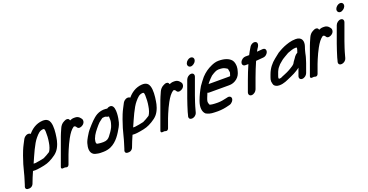

<svg xmlns="http://www.w3.org/2000/svg" viewBox="-34 -1474 4603 2400"><g transform="rotate(-20 2267.5 -273.5)"><path d="M362.5 -415.5C400.7 -460.1 422.7 -483.8 466.9 -487.1C485.2 -488.6 488.1 -479.7 490.2 -446C492 -406.7 489.3 -352.1 480.8 -307C475.9 -280.8 474 -266.5 465.1 -242C456.6 -218.6 450.7 -206.7 440.7 -193.2C427.8 -182.9 362.7 -146.5 351.5 -143C334.4 -138.4 250.2 -122 233.9 -122C228.3 -122 220.2 -122.1 210.6 -122.6C258 -228.9 309.2 -353.3 362.5 -415.5ZM15.7 91.5 9.9 107.5C4.3 122.7 7.7 136.2 16 142.9C27.3 152.2 41 150.7 46.9 150.4C49.8 150.7 60.6 152.2 75.3 146.2C89.4 140.6 105 126.5 111.1 109.5C129.2 59.9 149.4 11.9 172 -39.3C181.2 -38.7 194.8 -38.1 203 -38.1C219.8 -38.1 242.1 -41.1 275.1 -46.4C349.1 -58.7 385.6 -69.2 445.8 -105.4C510.5 -143.7 544.4 -179.8 570.9 -252.5C582.5 -284.4 586.3 -307.5 590.6 -333.2C601.2 -397.2 609.3 -476.8 591.6 -530.7C582.3 -559.5 559.7 -592.7 495.5 -588.9C409.6 -583.4 347.4 -536 304.1 -484.5C295.5 -494.8 271.7 -500.7 249.4 -490.9C219.8 -477.8 207.4 -453.4 203.7 -445.9C186.2 -410.1 164.3 -374.4 143.7 -323.4C137.4 -306.1 130.7 -288.3 121 -263.7C95 -192.4 75.8 -124.7 60.1 -60.3C52 -30.9 46.6 -4.3 38 19.2C30.4 43.9 22.8 72 15.7 91.5Z M823.6 -474.7C821.4 -487.1 814.2 -497.4 803.5 -501C782.2 -508.1 759.7 -495.5 750.8 -490.7C718.6 -475.9 699.7 -449.6 689 -425.7L677.6 -399.9C668.2 -378.4 657.2 -355 647.2 -327.6L516 33C509.7 50.1 520.8 58.9 533.8 57.9L559.6 56H563.5L577.2 59.8C606 67.7 615.8 39 617.1 35.5L659.5 -81C675.7 -125.6 686 -143.9 707.9 -194.9C708.1 -195.3 708.3 -196 708.5 -196.5C709.1 -198.2 709.9 -199.8 710.8 -201.6C727.3 -232.1 739.2 -258.2 744 -266.9C776 -324.8 803.9 -362.5 839 -385.9C839 -385.9 840.6 -386 842 -386H852.4C866 -379.6 865.7 -377.8 875.1 -363C891.4 -337.3 930.8 -349.4 952.4 -367.4C985.1 -394.7 976.2 -426.8 976.2 -426.8C976.2 -429.7 975.4 -433.4 973.7 -436C964.9 -449.9 943.1 -488 894.1 -488H876.5C858.8 -488 839.3 -481.5 823.6 -474.7Z M1303.7 -455.9 1288.7 -457.7C1249 -461.9 1204.7 -451.9 1170.4 -432.8C1141.9 -416.8 1115.3 -392.4 1094.2 -372C1070.3 -349.8 1044.6 -317.8 1028.6 -300.6C1004.9 -275.6 978.4 -235.7 962.9 -207C953.6 -189.7 937.8 -163.7 929.2 -135C911.4 -74.9 909.2 -15 952.7 15.3C969.9 27.2 992 28.9 1002.8 31.9C1026.4 38.4 1057.2 37 1081.6 37C1118.4 37 1155.6 28 1180.7 16.8C1272.6 -24.2 1325.3 -115.7 1365 -186.1C1386.6 -224.4 1394.2 -264.1 1398.9 -293.1C1400.2 -301.9 1435 -490 1339.4 -468.3C1329.2 -466 1322.1 -463 1310.6 -455C1310.2 -455.1 1309.8 -455.3 1303.7 -455.9ZM1088.9 -78.5C1078.7 -78.5 1072.4 -79.9 1066 -80.9L1042.2 -84.9C1038.2 -85.9 1038 -85.5 1030.9 -99.4C1028.9 -109.3 1030.5 -127.5 1037.5 -152.4C1059.6 -211.3 1095.6 -251.2 1136.2 -299.6C1155.1 -321.4 1165.3 -331.2 1190.3 -348.8C1218 -368.4 1207.5 -365.7 1232.4 -367.6C1248.8 -368.9 1238.8 -369.2 1256.9 -367.1C1269.1 -359.6 1281.4 -356.2 1297.2 -354.9C1298.4 -338.9 1299.1 -316.3 1298.5 -304.2C1298 -293.9 1295.6 -276.4 1292.2 -267C1287.7 -255.2 1283.8 -238.4 1283.6 -238C1281 -231 1278.9 -223.5 1275.1 -216.3C1257.7 -181.2 1236.7 -152.2 1211.4 -119.5C1191.8 -94.7 1168.4 -77.5 1122 -77.5C1110.2 -77.5 1100.8 -78.5 1088.9 -78.5Z M1686.5 -415.5C1724.7 -460.1 1746.7 -483.8 1790.9 -487.1C1809.2 -488.6 1812.1 -479.7 1814.2 -446C1816 -406.7 1813.3 -352.1 1804.8 -307C1799.9 -280.8 1798 -266.5 1789.1 -242C1780.6 -218.6 1774.7 -206.7 1764.7 -193.2C1751.8 -182.9 1686.7 -146.5 1675.5 -143C1658.4 -138.4 1574.2 -122 1557.9 -122C1552.3 -122 1544.2 -122.1 1534.6 -122.6C1582 -228.9 1633.2 -353.3 1686.5 -415.5ZM1339.7 91.5 1333.9 107.5C1328.3 122.7 1331.7 136.2 1340 142.9C1351.3 152.2 1365 150.7 1370.9 150.4C1373.8 150.7 1384.6 152.2 1399.3 146.2C1413.4 140.6 1429 126.5 1435.1 109.5C1453.2 59.9 1473.4 11.9 1496 -39.3C1505.2 -38.7 1518.8 -38.1 1527 -38.1C1543.8 -38.1 1566.1 -41.1 1599.1 -46.4C1673.1 -58.7 1709.6 -69.2 1769.8 -105.4C1834.5 -143.7 1868.4 -179.8 1894.9 -252.5C1906.5 -284.4 1910.3 -307.5 1914.6 -333.2C1925.2 -397.2 1933.3 -476.8 1915.6 -530.7C1906.3 -559.5 1883.7 -592.7 1819.5 -588.9C1733.6 -583.4 1671.4 -536 1628.1 -484.5C1619.5 -494.8 1595.7 -500.7 1573.4 -490.9C1543.8 -477.8 1531.4 -453.4 1527.7 -445.9C1510.2 -410.1 1488.3 -374.4 1467.7 -323.4C1461.4 -306.1 1454.7 -288.3 1445 -263.7C1419 -192.4 1399.8 -124.7 1384.1 -60.3C1376 -30.9 1370.6 -4.3 1362 19.2C1354.4 43.9 1346.8 72 1339.7 91.5Z M2147.6 -474.7C2145.4 -487.1 2138.2 -497.4 2127.5 -501C2106.2 -508.1 2083.7 -495.5 2074.8 -490.7C2042.6 -475.9 2023.7 -449.6 2013 -425.7L2001.6 -399.9C1992.2 -378.4 1981.2 -355 1971.2 -327.6L1840 33C1833.7 50.1 1844.8 58.9 1857.8 57.9L1883.6 56H1887.5L1901.2 59.8C1930 67.7 1939.8 39 1941.1 35.5L1983.5 -81C1999.7 -125.6 2010 -143.9 2031.9 -194.9C2032.1 -195.3 2032.3 -196 2032.5 -196.5C2033.1 -198.2 2033.9 -199.8 2034.8 -201.6C2051.3 -232.1 2063.2 -258.2 2068 -266.9C2100 -324.8 2127.9 -362.5 2163 -385.9C2163 -385.9 2164.6 -386 2166 -386H2176.4C2190 -379.6 2189.7 -377.8 2199.1 -363C2215.4 -337.3 2254.8 -349.4 2276.4 -367.4C2309.1 -394.7 2300.2 -426.8 2300.2 -426.8C2300.2 -429.7 2299.4 -433.4 2297.7 -436C2288.9 -449.9 2267.1 -488 2218.1 -488H2200.5C2182.8 -488 2163.3 -481.5 2147.6 -474.7Z M2294.8 -234.6C2285 -207.7 2274.9 -174.4 2266.8 -152.1C2262.2 -139.4 2258.2 -126.8 2254.1 -111.6C2246.1 -86 2236.2 -56.5 2230.2 -26.9L2228.5 -22.3C2228.1 -21.2 2227.6 -19.3 2227.3 -17.9C2215.4 45.6 2314.1 34.9 2332.5 -27.6L2334.3 -32.6C2336.9 -39.7 2336.8 -42.8 2340.4 -55.2C2349.8 -87.1 2358.2 -123.1 2368.8 -152.1C2378.5 -178.7 2387.9 -210.1 2396.8 -234.6L2476.5 -453.5C2486.3 -480.5 2473.8 -505 2444.2 -505C2414.6 -505 2384.3 -480.5 2374.5 -453.5ZM2541.7 -639.9C2561.2 -686.5 2515.1 -718.7 2466.4 -682.4C2439.8 -662.5 2428.1 -630.5 2441.4 -610C2444.4 -605.2 2452.6 -592.3 2474 -592.2C2499.2 -592.2 2531.5 -615.6 2541.7 -639.9Z M2893.5 -311.8C2889.8 -310.2 2892.1 -309.5 2874.1 -309.5H2613.1C2611.3 -309.5 2608.6 -309.3 2606.4 -309.1C2611.3 -317.1 2616 -323.9 2618.7 -327.2C2631.3 -342.5 2669.9 -384.4 2682.7 -394.5C2719.4 -418.2 2751.6 -439 2784.5 -439C2835.1 -439 2853.3 -433.8 2878.7 -418.7C2901.2 -404.5 2897.6 -411.6 2901.6 -388.3C2907.1 -357.4 2910.2 -360.4 2899.6 -331.3C2897.3 -325.3 2894.7 -315 2893.5 -311.8ZM2596.6 -53C2585.8 -53 2575.9 -53.8 2566.6 -55.3C2526.8 -62 2529 -59 2523 -79.8C2515.4 -104.3 2515.6 -111.7 2530.3 -151.9C2537.8 -172.5 2546.3 -193.4 2555.2 -213C2560.7 -209.6 2567.9 -207.5 2576 -207.5H2837C2865.3 -207.5 2892.8 -210.5 2926 -229.6C2960.3 -248.6 2983.7 -279.3 2994.8 -309.8C2997.2 -316.4 2998.6 -321 3001.6 -331.3C3008.9 -352.2 3012.7 -375.7 3013.1 -393C3013.8 -418.6 3008.4 -459 2989.2 -481.9C2958.8 -518.6 2905.2 -541 2820.5 -541C2783.4 -541 2750.1 -528.9 2724 -517.3C2667.5 -492.3 2624.7 -461.8 2580.8 -415.3C2572 -405.6 2516.1 -333.2 2508.1 -319.5C2477.8 -267.6 2450.7 -213.4 2427.9 -150.9C2400.3 -75 2407.4 -10.8 2443.7 21.2C2444.3 21.7 2445.5 22.6 2446.4 23.1C2472.5 37.8 2504.4 48.6 2557.4 49C2569.9 49.6 2586 50 2599.7 50C2651.6 50 2702 41.6 2746.2 29.5L2762.6 25.5C2778.4 21.7 2794.2 10 2804 -1.8C2840.1 -45.3 2812 -82.7 2771.1 -72.9L2753.1 -68.6C2720.5 -60.8 2676.8 -52 2636.8 -52C2623.2 -52 2608.5 -53 2596.6 -53Z M3118.6 -374H3158.9C3132.7 -313.9 3107 -250 3083.5 -185.5L3032.9 -46.5C3023.1 -19.5 3035.6 5 3065.2 5C3094.8 5 3125.1 -19.5 3134.9 -46.5L3185.5 -185.5C3197.5 -218.5 3210.3 -251.8 3223.4 -284.3C3237.6 -316.4 3250.1 -349.2 3263.4 -379.1C3290.5 -381.8 3319.5 -384.1 3347.8 -386.1L3358.5 -386.9C3376 -388.1 3390.1 -393.9 3403 -404.8C3442.6 -438.1 3436.7 -489 3393.5 -489C3392 -489 3392.1 -489 3391.2 -488.9L3376.3 -487.9C3354.7 -486.3 3335.6 -484.9 3313.4 -482.9C3315.3 -486.4 3317.8 -491.1 3319.8 -494.6L3331.5 -515.5C3334.3 -519.4 3367.8 -559.4 3353 -589.1C3345.2 -604.5 3319.3 -613 3292.6 -599.7C3266 -586.5 3255.2 -564.3 3250.7 -555.4C3236.1 -531.5 3221.3 -505.5 3206.4 -476H3155.8C3128.8 -476 3096.5 -454.6 3085.7 -425C3074.9 -395.4 3091.6 -374 3118.6 -374Z M3457.8 -106.5 3476.1 -157C3477.7 -160.1 3481.2 -167.4 3484 -173.4C3495.6 -198.8 3506.7 -209.8 3531 -237.7C3538.4 -244.2 3563.3 -265.1 3570.4 -270.9L3587.1 -284.2C3602.1 -295 3636.4 -313.4 3662.8 -329.3C3667.4 -332.1 3671.5 -334.5 3673.8 -335.7C3715 -349.9 3744.7 -364 3783 -364C3786.5 -364 3790.3 -363.8 3794.8 -363.3C3794.8 -363.3 3803.5 -358.5 3791.8 -326.5L3787.7 -315.2C3785.6 -310.4 3783.1 -303.1 3781.5 -297.3C3747.4 -281.9 3729.5 -245 3725.4 -240.3C3708.4 -220.5 3698.5 -202.2 3686.8 -182.7C3677.3 -171.2 3659.6 -159.1 3632.1 -143.1L3605.9 -127.8C3589.3 -118.1 3567.5 -108.5 3536.2 -95.5C3517.4 -88.9 3498.2 -79.4 3483 -72.4C3477.7 -71.5 3465.2 -70 3464 -70C3459.5 -70 3457.6 -70.2 3455 -71.2C3454.6 -71.7 3454 -72.6 3453.3 -73.8C3453.2 -78.8 3452.7 -86.2 3452.9 -90.4C3454.7 -95.8 3453.8 -95.7 3457.8 -106.5ZM3820.1 -466C3753.8 -466 3700.2 -444.7 3657.8 -428.2C3629.3 -417.1 3612.4 -405.2 3595.3 -396.9C3571.4 -385.4 3555.3 -373 3536.7 -357.2L3521 -344.7C3515.2 -340.2 3507.2 -333.9 3496.8 -325.6C3445.6 -284.9 3401.9 -233.3 3375 -159.3L3362.2 -124.3C3355.3 -105.3 3351.4 -90.6 3351.8 -71.9C3352.7 -56.9 3360.6 -27.5 3363.8 -22.9C3377.3 -3.5 3400.5 8.2 3435.5 8.2C3493.7 8.2 3544.4 -18.8 3582.4 -35.1L3603.4 -44.2C3619.7 -50.7 3636.4 -58.6 3652 -67.3C3676.4 -81 3704.7 -96 3732 -118.1L3696.3 -20.1C3686.3 7.3 3700.6 30 3729.1 30C3757.5 30 3788.3 7.3 3798.3 -20.1L3841 -137.5C3843.9 -145.4 3846.3 -152.6 3848.3 -160.2C3850.1 -165.3 3851.2 -168.8 3853.6 -177.5C3855.5 -183.1 3858.6 -192.6 3860.8 -200.3L3867.2 -223.5C3874.6 -250.5 3875.1 -269.5 3882.9 -290.9C3888.5 -306.2 3889.9 -315.7 3890.9 -318.4L3896 -332.6C3922.6 -405.5 3901.5 -466 3820.1 -466Z M4136.6 -474.7C4134.4 -487.1 4127.2 -497.4 4116.5 -501C4095.2 -508.1 4072.7 -495.5 4063.8 -490.7C4031.6 -475.9 4012.7 -449.6 4002 -425.7L3990.6 -399.9C3981.2 -378.4 3970.2 -355 3960.2 -327.6L3829 33C3822.7 50.1 3833.8 58.9 3846.8 57.9L3872.6 56H3876.5L3890.2 59.8C3919 67.7 3928.8 39 3930.1 35.5L3972.5 -81C3988.7 -125.6 3999 -143.9 4020.9 -194.9C4021.1 -195.3 4021.3 -196 4021.5 -196.5C4022.1 -198.2 4022.9 -199.8 4023.8 -201.6C4040.3 -232.1 4052.2 -258.2 4057 -266.9C4089 -324.8 4116.9 -362.5 4152 -385.9C4152 -385.9 4153.6 -386 4155 -386H4165.4C4179 -379.6 4178.7 -377.8 4188.1 -363C4204.4 -337.3 4243.8 -349.4 4265.4 -367.4C4298.1 -394.7 4289.2 -426.8 4289.2 -426.8C4289.2 -429.7 4288.4 -433.4 4286.7 -436C4277.9 -449.9 4256.1 -488 4207.1 -488H4189.5C4171.8 -488 4152.3 -481.5 4136.6 -474.7Z M4283.8 -234.6C4274 -207.7 4263.9 -174.4 4255.8 -152.1C4251.2 -139.4 4247.2 -126.8 4243.1 -111.6C4235.1 -86 4225.2 -56.5 4219.2 -26.9L4217.5 -22.3C4217.1 -21.2 4216.6 -19.3 4216.3 -17.9C4204.4 45.6 4303.1 34.9 4321.5 -27.6L4323.3 -32.6C4325.9 -39.7 4325.8 -42.8 4329.4 -55.2C4338.8 -87.1 4347.2 -123.1 4357.8 -152.1C4367.5 -178.7 4376.9 -210.1 4385.8 -234.6L4465.5 -453.5C4475.3 -480.5 4462.8 -505 4433.2 -505C4403.6 -505 4373.3 -480.5 4363.5 -453.5ZM4530.7 -639.9C4550.2 -686.5 4504.1 -718.7 4455.4 -682.4C4428.8 -662.5 4417.1 -630.5 4430.4 -610C4433.4 -605.2 4441.6 -592.3 4463 -592.2C4488.2 -592.2 4520.5 -615.6 4530.7 -639.9Z"/></g></svg>

Font: Take Off
Style: Hosehead
Weight: 400
Foundry: Cannot Into Space Fonts
Version: Version 0.89